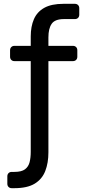

<svg xmlns="http://www.w3.org/2000/svg" viewBox="-20 -760 459 1005"><path d="M41.4 225Q31.2 225 24.8 218.6Q18.4 212.3 18.4 202.1V162.8Q18.4 152.6 24.8 146.2Q31.2 139.8 41.4 139.8H55.2Q92.6 139.8 110.8 126.2Q128.9 112.6 134.9 89Q140.9 65.4 140.9 35.3V-440.1H55.6Q45.4 -440.1 39.1 -446.4Q32.7 -452.8 32.7 -463V-497.1Q32.7 -507.3 39.1 -513.6Q45.4 -520 55.6 -520H140.9V-569.5Q140.9 -621.4 157.6 -659.7Q174.3 -698.1 211.8 -719Q249.2 -740 312.3 -740H372Q382.2 -740 388.6 -733.6Q394.9 -727.3 394.9 -717.1V-683Q394.9 -672.8 388.6 -666.4Q382.2 -660.1 372 -660.1H314.6Q267.4 -660.1 250.4 -635.3Q233.4 -610.6 233.4 -564.5V-520H361.8Q372 -520 378.4 -513.6Q384.7 -507.3 384.7 -497.1V-463Q384.7 -452.8 378.4 -446.4Q372 -440.1 361.8 -440.1H233.4V37.3Q233.4 93.3 216.8 135.5Q200.3 177.8 161.5 201.4Q122.7 225 55.2 225Z"/></svg>

Font: Rubik Light
Style: Regular
Weight: 300
Designer: Hubert and Fischer
Foundry: Hubert and Fischer
Version: Version 2.300;gftools[0.9.30]